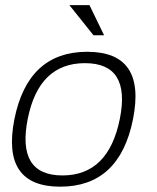

<svg xmlns="http://www.w3.org/2000/svg" viewBox="-20 -718 606 743"><path d="M221.7 -39.1Q399.9 -39.1 443.8 -258.3Q486.8 -473.6 308.6 -473.6Q130.4 -473.6 87.4 -258.3Q43.5 -39.1 221.7 -39.1ZM35.6 -256.3Q87.9 -517.6 317.4 -517.6Q546.9 -517.6 494.6 -256.3Q442.4 4.4 212.9 4.4Q-15.6 4.4 35.6 -256.3ZM382.8 -581.5H341.8L248.5 -698.2H326.2Z"/></svg>

Font: Sansation Light
Style: Light Italic
Weight: 300
Designer: Bernd Montag
Version: Version 1.301